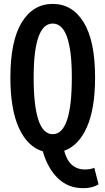

<svg xmlns="http://www.w3.org/2000/svg" viewBox="-20 -770 540 983"><path d="M152.3 -373Q152.3 -83 250 -83Q347.7 -83 347.7 -373Q347.7 -649.4 250 -649.4Q152.3 -649.4 152.3 -373ZM462.9 88.9 484.4 173.8Q454.1 193.4 406.2 193.4Q329.1 193.4 276.9 143.1Q224.6 92.8 199.2 4.9Q121.1 -18.6 77.1 -114.3Q33.2 -210 33.2 -373Q33.2 -560.5 91.3 -655.3Q149.4 -750 250 -750Q350.6 -750 408.7 -655.3Q466.8 -560.5 466.8 -373Q466.8 -213.9 424.8 -119.1Q382.8 -24.4 308.6 2Q334 97.7 415 97.7Q443.4 97.7 462.9 88.9Z"/></svg>

Font: GenEi Gothic M SemiBold
Style: Regular
Weight: 500
Designer: o_tamon (Modified); [Source Han Sans]
Ryoko NISHIZUKA  (kana & ideographs); Paul D. Hunt (Latin, Greek & Cyrillic); Wenl
Version: Version 1.1a;Original Version 1.004